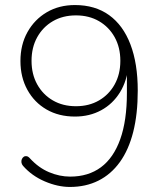

<svg xmlns="http://www.w3.org/2000/svg" viewBox="-20 -733 640 761"><path d="M257 8Q209 8 157.5 -14Q106 -36 71 -76Q66 -82 65 -89Q64 -96 66.5 -102Q69 -108 74 -111.5Q79 -115 85.5 -114Q92 -113 99 -105Q133 -68 174.5 -50.5Q216 -33 258 -33Q330 -33 380 -70Q430 -107 456.5 -181Q483 -255 483 -365V-475H489Q484 -413 455.5 -367Q427 -321 381 -296Q335 -271 277 -271Q213 -271 164.5 -299Q116 -327 88.5 -377Q61 -427 61 -491Q61 -556 89 -606Q117 -656 165.5 -684.5Q214 -713 277 -713Q357 -713 412.5 -673Q468 -633 497 -557Q526 -481 526 -374Q526 -281 508 -210Q490 -139 455 -90.5Q420 -42 370 -17Q320 8 257 8ZM281 -312Q333 -312 372.5 -335Q412 -358 434.5 -398.5Q457 -439 457 -492Q457 -545 434.5 -585.5Q412 -626 372.5 -649Q333 -672 281 -672Q229 -672 189.5 -649Q150 -626 127.5 -585.5Q105 -545 105 -492Q105 -439 127.5 -398.5Q150 -358 189.5 -335Q229 -312 281 -312Z"/></svg>

Font: Nunito ExtraLight
Style: Regular
Weight: 200
Designer: Vernon Adams
Foundry: Vernon Adams
Version: Version 3.602;April 4, 2023;FontCreator 14.0.0.2856 64-bit